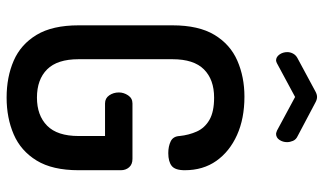

<svg xmlns="http://www.w3.org/2000/svg" viewBox="-224 -772 1002 595"><g transform="rotate(90 277.5 -475.0)"><path d="M283 6Q219 6 168.5 -16Q118 -38 88.5 -87Q59 -136 59 -217V-508Q59 -589 88.5 -638Q118 -687 168.5 -709Q219 -731 280 -731Q348 -731 399 -708Q450 -685 479 -644Q508 -603 508 -546Q508 -516 494.5 -505.5Q481 -495 455 -495Q434 -495 418.5 -502.5Q403 -510 402 -530Q399 -559 388 -583.5Q377 -608 352 -622.5Q327 -637 283 -637Q227 -637 195.5 -605.5Q164 -574 164 -508V-217Q164 -151 195.5 -119.5Q227 -88 283 -88Q338 -88 370 -119.5Q402 -151 402 -217V-299H301Q285 -299 276 -312Q267 -325 267 -342Q267 -357 276 -370.5Q285 -384 301 -384H473Q490 -384 499 -373.5Q508 -363 508 -348V-217Q508 -136 478 -87Q448 -38 397 -16Q346 6 283 6ZM168 -829Q157 -829 149.5 -839.5Q142 -850 142 -864Q142 -873 146.5 -881.5Q151 -890 160 -895L264 -951Q273 -956 281 -956Q289 -956 298 -951L402 -896Q413 -891 417 -881.5Q421 -872 421 -863Q421 -850 414 -839.5Q407 -829 395 -829Q393 -829 390.5 -830Q388 -831 385 -832L281 -888L177 -832Q175 -831 172.5 -830Q170 -829 168 -829Z"/></g></svg>

Font: Dosis ExtraLight SemiBold
Style: Regular
Weight: 600
Version: Version 3.001; ttfautohint (v1.8.2)